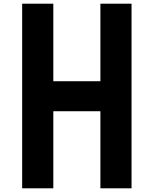

<svg xmlns="http://www.w3.org/2000/svg" viewBox="-20 -1020 832 1040"><path d="M100 0H268.8V-417.5H523.8V0H692.5V-1000H523.8V-580H268.8V-1000H100Z"/></svg>

Font: Basalte Marquee
Style: Regular
Weight: 400
Designer: Ange Degheest & Benjamin Gomez & Eugénie Bidaut
Foundry: Velvetyne Type Foundry
Version: Version 1.000;FEAKit 1.0